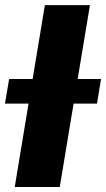

<svg xmlns="http://www.w3.org/2000/svg" viewBox="-56 -748 424 768"><path d="M303.7 -727.5 183.1 0H2.9L123.5 -727.5ZM-36.1 -333.5 -19.5 -432.1H348.1L332 -333.5Z"/></svg>

Font: Inter Display Extra Bold
Style: Italic
Weight: 800
Italic angle: -9.39999°
Designer: Rasmus Andersson
Foundry: rsms
Version: Version 4.000;git-4fc901f